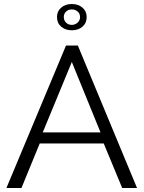

<svg xmlns="http://www.w3.org/2000/svg" viewBox="-20 -937 716 957"><path d="M309 -710H368L663 0H589L497 -222H178L87 0H12ZM481 -277 338 -628 193 -277ZM264 -852Q264 -881 285 -899Q306 -917 338 -917Q370 -917 391 -899Q412 -881 412 -852Q412 -822 391 -804Q370 -786 338 -786Q306 -786 285 -804Q264 -822 264 -852ZM338 -890Q321 -890 309.5 -879.5Q298 -869 298 -852Q298 -835 309.5 -824Q321 -813 338 -813Q354 -813 366.5 -824Q379 -835 379 -852Q379 -869 367 -879.5Q355 -890 338 -890Z"/></svg>

Font: PTCRaleway
Style: Regular
Weight: 400
Designer: Matt McInerney, Pablo Impallari, Rodrigo Fuenzalida
Foundry: Matt McInerney, Pablo Impallari, Rodrigo Fuenzalida
Version: Version 3.000g; ttfautohint (v1.5) -l 8 -r 28 -G 28 -x 14 -D